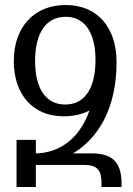

<svg xmlns="http://www.w3.org/2000/svg" viewBox="-20 -746 532 766"><path d="M46 0H123V-88H316C368 -88 385 -67 385 -15V0H465V-13C465 -103 424 -134 346 -134H271C371 -193 445 -313 445 -497V-498C445 -635 370 -726 242 -726C117 -726 35 -639 35 -502C35 -371 110 -282 233 -282C273 -282 308 -290 337 -305C296 -189 214 -136 123 -134V-188H46ZM240 -329C162 -329 120 -394 120 -502C120 -618 166 -679 242 -679C322 -679 361 -610 361 -507C361 -395 319 -329 240 -329Z"/></svg>

Font: Noto Serif Armenian ExtraCondensed Medium
Style: Regular
Weight: 500
Width: 2
Designer: Monotype Design Team
Foundry: Monotype Imaging Inc.
Version: Version 2.008